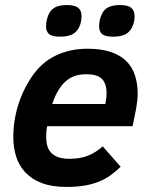

<svg xmlns="http://www.w3.org/2000/svg" viewBox="-20 -718 587 753"><path d="M165 -223.1Q162.6 -211.9 161.9 -200.9Q161.1 -189.9 161.1 -181.2Q161.1 -135.7 184.1 -115.5Q207 -95.2 251 -95.2Q295.4 -95.2 326.2 -107.9Q356.9 -120.6 382.8 -144L453.1 -64Q434.1 -45.4 413.8 -30.8Q393.6 -16.1 368.4 -5.9Q343.3 4.4 312 9.8Q280.8 15.1 240.2 15.1Q183.6 15.1 144 0Q104.5 -15.1 79.6 -41.5Q54.7 -67.9 43.5 -103.5Q32.2 -139.2 32.2 -180.2Q32.2 -245.1 51.8 -307.6Q71.3 -370.1 110.8 -425.8Q127 -448.2 148.2 -466.8Q169.4 -485.4 196 -498.8Q222.7 -512.2 254.4 -519.5Q286.1 -526.9 323.2 -526.9Q374.5 -526.9 411.6 -515.1Q448.7 -503.4 472.9 -480.7Q497.1 -458 508.5 -424.8Q520 -391.6 520 -349.1Q520 -338.4 518.1 -321Q516.1 -303.7 513.2 -288.1L500 -223.1ZM393.1 -310.1Q395.5 -322.3 396.7 -332.3Q397.9 -342.3 397.9 -352.1Q397.9 -389.6 380.1 -408.2Q362.3 -426.8 317.9 -426.8Q284.2 -426.8 261 -415Q237.8 -403.3 221.2 -381.8Q210 -367.7 200.4 -348.6Q190.9 -329.6 185.1 -310.1ZM299.8 -654.8Q299.8 -644.5 297.6 -633.1Q295.4 -621.6 290 -610.8Q279.3 -590.3 261.5 -582.3Q243.7 -574.2 215.8 -574.2Q184.1 -574.2 172.4 -584.5Q160.6 -594.7 160.6 -615.2Q160.6 -622.6 162.4 -633.8Q164.1 -645 168.9 -657.2Q177.7 -679.7 195.6 -689Q213.4 -698.2 242.7 -698.2Q273.4 -698.2 286.6 -687.5Q299.8 -676.8 299.8 -654.8ZM507.8 -654.8Q507.8 -644.5 505.6 -633.1Q503.4 -621.6 498 -610.8Q487.3 -590.3 469.5 -582.3Q451.7 -574.2 423.8 -574.2Q392.1 -574.2 380.4 -584.5Q368.7 -594.7 368.7 -615.2Q368.7 -622.6 370.4 -633.8Q372.1 -645 377 -657.2Q385.7 -679.7 403.6 -689Q421.4 -698.2 450.7 -698.2Q481.4 -698.2 494.6 -687.5Q507.8 -676.8 507.8 -654.8Z"/></svg>

Font: Clear Sans
Style: Bold Italic
Weight: 700
Italic angle: -12°
Foundry: Intel Corporation
Version: Version 1.00